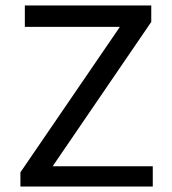

<svg xmlns="http://www.w3.org/2000/svg" viewBox="-20 -678 625 698"><path d="M535.4 0V-73.5H171.4L529.9 -598.3V-658.1H70.3V-580.4H415.9L54.2 -51.5V0Z"/></svg>

Font: Arad
Style: Regular
Weight: 400
Designer: Mohammad Darvishi
Version: Version 1.010;September 21, 2024;FontCreator 15.0.0.2992 64-